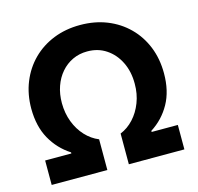

<svg xmlns="http://www.w3.org/2000/svg" viewBox="-107 -850 992 962"><g transform="rotate(-15 389.5 -368.5)"><path d="M44.9 0V-126.8H180.9V-132.6Q118.3 -172.7 81.7 -238Q45.2 -303.4 44.9 -394.9Q44.9 -469.9 70.4 -532.6Q95.8 -595.2 141.8 -641.1Q187.9 -687 250.8 -712.2Q313.8 -737.3 389.1 -737.3Q464.6 -737.3 527.6 -712.2Q590.5 -687 636.7 -641.1Q682.9 -595.2 708.1 -532.6Q733.2 -469.9 733.2 -394.9Q733.3 -303.4 696.8 -238Q660.3 -172.7 597.3 -132.6V-126.8H733.2V0H445.1V-159.4Q483.5 -175 513.4 -207.4Q543.4 -239.8 560.8 -284.8Q578.3 -329.8 578.1 -382.6Q578.3 -445.3 554.2 -494.4Q530.1 -543.6 487.5 -572Q445 -600.5 389.1 -600.2Q347.9 -600.2 313.3 -583.9Q278.7 -567.6 253.4 -538.2Q228 -508.9 214.1 -469.2Q200.2 -429.5 200.2 -382.6Q200.4 -329.8 217.6 -284.8Q234.9 -239.8 265 -207.4Q295.2 -175 333.6 -159.4V0Z"/></g></svg>

Font: Inter V
Style: 
Weight: 400
Designer: Rasmus Andersson
Foundry: rsms
Version: Version 4.000;git-a3f224843